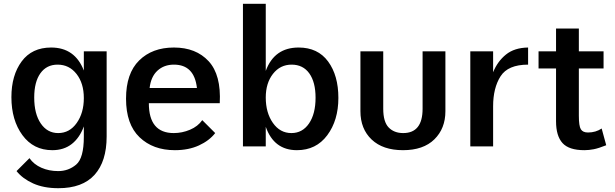

<svg xmlns="http://www.w3.org/2000/svg" viewBox="-20 -770 3235 1010"><path d="M135 62Q158 95 198 112.5Q238 130 286 130Q340 130 380.5 96Q421 62 421 -50V-105Q399 -45 357.5 -12.5Q316 20 255 20Q156 20 98 -59Q40 -138 40 -259Q40 -374 94 -447Q148 -520 249 -520Q374 -520 421 -399V-500H541V-52Q541 79 477.5 149.5Q414 220 287 220Q210 220 154.5 195Q99 170 67 130ZM286 -70Q346 -70 383.5 -123Q421 -176 421 -254Q421 -332 382.5 -381Q344 -430 283 -430Q225 -430 192.5 -384.5Q160 -339 160 -257Q160 -171 194.5 -120.5Q229 -70 286 -70Z M1112 -70Q1081 -30 1026.5 -5Q972 20 900 20Q785 20 714 -48Q643 -116 643 -251Q643 -384 712 -452Q781 -520 895 -520Q1011 -520 1077.5 -448Q1144 -376 1136 -227H763Q763 -70 894 -70Q938 -70 979.5 -87.5Q1021 -105 1044 -138ZM1016 -307Q1002 -430 895 -430Q843 -430 808.5 -398.5Q774 -367 767 -307Z M1258 -750H1378V-397Q1423 -520 1551 -520Q1652 -520 1706 -446.5Q1760 -373 1760 -255Q1760 -137 1701.5 -58.5Q1643 20 1542 20Q1421 20 1378 -103V0H1258ZM1513 -70Q1571 -70 1605.5 -120.5Q1640 -171 1640 -256Q1640 -338 1607 -384Q1574 -430 1514 -430Q1454 -430 1416 -381.5Q1378 -333 1378 -257Q1378 -177 1415.5 -123.5Q1453 -70 1513 -70Z M1996 -500V-198Q1996 -129 2024.5 -99.5Q2053 -70 2101 -70Q2203 -70 2203 -198V-500H2323V-185Q2323 -94 2265 -37Q2207 20 2100 20Q1994 20 1935 -36Q1876 -92 1876 -185V-500Z M2454 -500H2574V-390Q2597 -447 2641.5 -483Q2686 -519 2758 -520V-430Q2652 -430 2613 -368.5Q2574 -307 2574 -211V0H2454Z M2813 -500H2905V-620H3025V-500H3155V-410H3025V-161Q3025 -107 3035.5 -90Q3046 -73 3073 -73Q3114 -73 3145 -94L3169 -6Q3129 10 3103.5 15Q3078 20 3054 20Q2973 20 2939 -17.5Q2905 -55 2905 -132V-410H2813Z"/></svg>

Font: Moderustic Med
Style: Regular
Weight: 500
Designer: Tural Alisoy
Foundry: TAFT Foundry
Version: Version 2.110